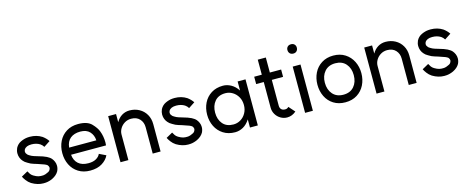

<svg xmlns="http://www.w3.org/2000/svg" viewBox="-38 -1407 5054 2073"><g transform="rotate(-15 2488.5 -370.0)"><path d="M334 -407Q294 -432 240 -432Q179 -432 158 -397Q152 -384 152 -373Q152 -357 164 -345Q170 -334 189 -324Q209 -311 234 -303L270 -292Q335 -274 367.5 -257.5Q400 -241 416 -222Q429 -207 438.5 -185Q448 -163 448 -138Q448 -108 434 -79Q412 -39 361 -14Q344 -6 323 0Q302 6 284 7Q275 8 259 8Q193 8 128 -31Q99 -50 79 -77Q59 -104 51 -122L123 -162Q133 -143 143 -129Q153 -115 172 -103Q202 -85 225 -79.5Q248 -74 279 -76Q301 -78 324 -90Q339 -96 346.5 -102Q354 -108 359 -118Q365 -130 365 -139Q365 -152 353 -168Q343 -177 322.5 -185.5Q302 -194 246 -212L210 -223Q178 -232 146 -253Q118 -268 103 -287Q88 -303 78.5 -326.5Q69 -350 69 -377Q69 -406 82 -435Q103 -475 142.5 -493.5Q182 -512 220 -515Q227 -516 244 -516Q320 -516 379 -478Q418 -449 439 -416L369 -370Q356 -392 334 -407Z M785 -429Q716 -429 674 -395Q632 -361 625 -293H929Q926 -351 890 -390Q854 -429 785 -429ZM783 -514Q886 -514 933 -465Q980 -416 995 -374Q1018 -315 1018 -245Q1018 -226 1016 -213H625Q631 -148 671.5 -112Q712 -76 784 -76Q838 -76 871.5 -96Q905 -116 917 -145L992 -109Q970 -61 917 -27.5Q864 6 783 6Q707 6 651.5 -29Q596 -64 567 -123Q538 -182 538 -254Q538 -326 567 -385Q596 -444 651.5 -479Q707 -514 783 -514Z M1351 -421Q1311 -421 1278.5 -401.5Q1246 -382 1227 -350Q1208 -318 1208 -284V3H1120V-512H1208V-421Q1233 -465 1271.5 -488.5Q1310 -512 1357 -512Q1417 -512 1465 -485.5Q1513 -459 1540.5 -411.5Q1568 -364 1568 -302V3H1480V-292Q1480 -347 1446 -384Q1412 -421 1351 -421Z M1952 -407Q1912 -432 1858 -432Q1797 -432 1776 -397Q1770 -384 1770 -373Q1770 -357 1782 -345Q1788 -334 1807 -324Q1827 -311 1852 -303L1888 -292Q1953 -274 1985.5 -257.5Q2018 -241 2034 -222Q2047 -207 2056.5 -185Q2066 -163 2066 -138Q2066 -108 2052 -79Q2030 -39 1979 -14Q1962 -6 1941 0Q1920 6 1902 7Q1893 8 1877 8Q1811 8 1746 -31Q1717 -50 1697 -77Q1677 -104 1669 -122L1741 -162Q1751 -143 1761 -129Q1771 -115 1790 -103Q1820 -85 1843 -79.5Q1866 -74 1897 -76Q1919 -78 1942 -90Q1957 -96 1964.5 -102Q1972 -108 1977 -118Q1983 -130 1983 -139Q1983 -152 1971 -168Q1961 -177 1940.5 -185.5Q1920 -194 1864 -212L1828 -223Q1796 -232 1764 -253Q1736 -268 1721 -287Q1706 -303 1696.5 -326.5Q1687 -350 1687 -377Q1687 -406 1700 -435Q1721 -475 1760.5 -493.5Q1800 -512 1838 -515Q1845 -516 1862 -516Q1938 -516 1997 -478Q2036 -449 2057 -416L1987 -370Q1974 -392 1952 -407Z M2567 -249Q2567 -300 2544.5 -339.5Q2522 -379 2485 -401.5Q2448 -424 2405 -424Q2328 -424 2286.5 -375Q2245 -326 2245 -249Q2245 -172 2286.5 -123.5Q2328 -75 2405 -75Q2448 -75 2485 -97Q2522 -119 2544.5 -159Q2567 -199 2567 -249ZM2401 -509Q2447 -509 2491 -484.5Q2535 -460 2567 -411V-512H2655V3H2567V-88Q2534 -37 2491 -13Q2448 11 2401 11Q2325 11 2269.5 -24.5Q2214 -60 2185 -119Q2156 -178 2156 -249Q2156 -321 2185 -380Q2214 -439 2269.5 -474Q2325 -509 2401 -509Z M2985 2Q2946 2 2912 -18Q2878 -38 2858 -72Q2838 -106 2838 -146V-433H2753V-515H2838V-683H2928V-515H3054V-433H2928V-146Q2928 -118 2943 -103Q2958 -88 2985 -88Q2998 -88 3006 -91.5Q3014 -95 3025 -105L3085 -37Q3040 2 2985 2Z M3270 -513V4H3183V-513ZM3227 -751Q3251 -751 3265 -736.5Q3279 -722 3279 -700Q3279 -677 3265 -662Q3251 -647 3227 -647Q3202 -647 3188 -662Q3174 -677 3174 -700Q3174 -722 3188 -736.5Q3202 -751 3227 -751Z M3796 -254Q3796 -331 3753.5 -380Q3711 -429 3635 -429Q3559 -429 3516 -380Q3473 -331 3473 -254Q3473 -176 3516 -127Q3559 -78 3635 -78Q3711 -78 3753.5 -127Q3796 -176 3796 -254ZM3635 -515Q3711 -515 3766.5 -479.5Q3822 -444 3851.5 -384.5Q3881 -325 3881 -254Q3881 -182 3851.5 -122.5Q3822 -63 3766.5 -28Q3711 7 3635 7Q3559 7 3503.5 -28Q3448 -63 3419 -122.5Q3390 -182 3390 -254Q3390 -325 3419 -384.5Q3448 -444 3504 -479.5Q3560 -515 3635 -515Z M4213 -421Q4173 -421 4140.5 -401.5Q4108 -382 4089 -350Q4070 -318 4070 -284V3H3982V-512H4070V-421Q4095 -465 4133.5 -488.5Q4172 -512 4219 -512Q4279 -512 4327 -485.5Q4375 -459 4402.5 -411.5Q4430 -364 4430 -302V3H4342V-292Q4342 -347 4308 -384Q4274 -421 4213 -421Z M4814 -407Q4774 -432 4720 -432Q4659 -432 4638 -397Q4632 -384 4632 -373Q4632 -357 4644 -345Q4650 -334 4669 -324Q4689 -311 4714 -303L4750 -292Q4815 -274 4847.5 -257.5Q4880 -241 4896 -222Q4909 -207 4918.5 -185Q4928 -163 4928 -138Q4928 -108 4914 -79Q4892 -39 4841 -14Q4824 -6 4803 0Q4782 6 4764 7Q4755 8 4739 8Q4673 8 4608 -31Q4579 -50 4559 -77Q4539 -104 4531 -122L4603 -162Q4613 -143 4623 -129Q4633 -115 4652 -103Q4682 -85 4705 -79.5Q4728 -74 4759 -76Q4781 -78 4804 -90Q4819 -96 4826.5 -102Q4834 -108 4839 -118Q4845 -130 4845 -139Q4845 -152 4833 -168Q4823 -177 4802.5 -185.5Q4782 -194 4726 -212L4690 -223Q4658 -232 4626 -253Q4598 -268 4583 -287Q4568 -303 4558.5 -326.5Q4549 -350 4549 -377Q4549 -406 4562 -435Q4583 -475 4622.5 -493.5Q4662 -512 4700 -515Q4707 -516 4724 -516Q4800 -516 4859 -478Q4898 -449 4919 -416L4849 -370Q4836 -392 4814 -407Z"/></g></svg>

Font: SUIT Medium
Style: Regular
Weight: 500
Designer: Sunn Youn; Korean Glyphs from Source Han Sans (Sandoll Communications; Soo-young Jang, Joo-yeon Kang)
Foundry: Sunn
Version: Version 1.120